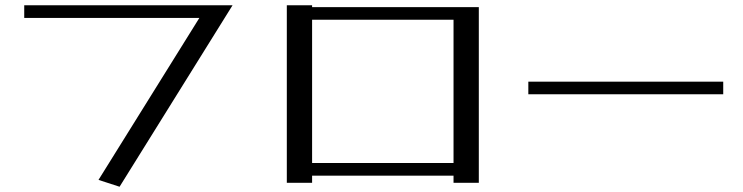

<svg xmlns="http://www.w3.org/2000/svg" viewBox="-20 -684 2821 729"><path d="M863 -664H72V-616H737L354 -1L434 25Z M1165 -609H1702V-65H1165ZM1165 -664H1069V10H1165V-17H1702V10H1798V-657H1165Z M1986 -374V-326H2726V-374Z"/></svg>

Font: LXGW Marker Gothic
Style: Regular
Weight: 400
Version: Version 1.001